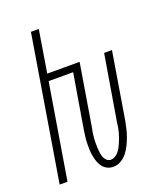

<svg xmlns="http://www.w3.org/2000/svg" viewBox="-138 -824 775 920"><g transform="rotate(-20 250.0 -363.5)"><path d="M281 8Q264 8 250 1Q236 -6 226.5 -18.5Q217 -31 212 -46Q207 -61 204 -77Q201 -93 200.5 -109.5Q200 -126 200.5 -143Q201 -160 203.5 -177Q206 -194 208 -210L254 -484H129L49 0H9L130 -735H170L135 -520H300L248 -205Q245 -192 243 -179.5Q241 -167 240 -154Q239 -141 239 -128.5Q239 -116 239.5 -104Q240 -92 241.5 -79.5Q243 -67 247 -56Q251 -45 260 -36.5Q269 -28 281 -28Q293 -28 304 -35Q315 -42 322.5 -51.5Q330 -61 335.5 -72Q341 -83 345.5 -94Q350 -105 354 -116.5Q358 -128 361 -139.5Q364 -151 366 -162.5Q368 -174 369 -185L425 -520H465L409 -180Q405 -160 400.5 -140.5Q396 -121 389 -102Q382 -83 373 -64.5Q364 -46 351 -29.5Q338 -13 319.5 -2.5Q301 8 281 8Z"/></g></svg>

Font: Iosevka Term Curly XLt Obl
Style: Regular
Weight: 200
Italic angle: -9°
Designer: Belleve Invis
Foundry: Belleve Invis
Version: Version 32.3.0